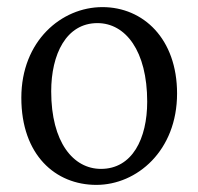

<svg xmlns="http://www.w3.org/2000/svg" viewBox="-20 -507 558 540"><path d="M251 13C365 13 478 -83 478 -244C478 -398 383 -487 268 -487C153 -487 40 -392 40 -232C40 -71 136 13 251 13ZM264 -32C186 -32 124 -107 124 -250C124 -354 166 -442 254 -442C333 -442 394 -364 394 -221C394 -117 352 -32 264 -32Z"/></svg>

Font: Source Serif Variable
Style: Regular
Weight: 389
Designer: Frank Grießhammer
Foundry: Adobe Systems Incorporated
Version: Version 3.001;hotconv 1.0.111;makeotfexe 2.5.65597